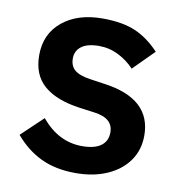

<svg xmlns="http://www.w3.org/2000/svg" viewBox="-69 -624 660 701"><g transform="rotate(10 261.0 -273.5)"><path d="M31 -89 111 -165Q175 -88 262 -88Q309 -88 332.5 -105.5Q356 -123 356 -155Q356 -181 339 -196.5Q322 -212 285 -217L232 -224Q143 -236 97 -275.5Q51 -315 51 -388Q51 -467 107.5 -513.5Q164 -560 256 -560Q331 -560 379 -539Q427 -518 468 -474L392 -398Q367 -425 333 -442Q299 -459 261 -459Q218 -459 196 -442.5Q174 -426 174 -398Q174 -370 191.5 -355Q209 -340 249 -334L304 -326Q480 -302 480 -165Q480 -112 452 -72Q424 -32 373.5 -9.5Q323 13 256 13Q182 13 127.5 -13Q73 -39 31 -89Z"/></g></svg>

Font: IBM Plex Sans JP SemiBold
Style: Regular
Weight: 600
Designer: Mike Abbink; Paul van der Laan; Pieter van Rosmalen; Wujin Sim; Yejin Wi; Jinhee Kim; Boomi Park; Yona Kim; Kichan Ma
Foundry: Sandoll Inc.
Version: Version 1.001